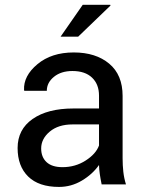

<svg xmlns="http://www.w3.org/2000/svg" viewBox="-20 -752 590 783"><path d="M394.5 0Q389.6 -23.9 387 -42.2Q384.3 -60.5 383.8 -79.1Q356.9 -41 313.7 -15.4Q270.5 10.3 220.7 10.3Q138.2 10.3 95 -32Q51.8 -74.2 51.8 -148.4Q51.8 -224.1 113 -266.8Q174.3 -309.6 279.3 -309.6H383.8V-361.8Q383.8 -408.2 355.5 -435.3Q327.1 -462.4 275.4 -462.4Q229 -462.4 200 -438.7Q170.9 -415 170.9 -381.8H79.1L78.1 -384.8Q75.2 -442.4 132.6 -490.2Q189.9 -538.1 280.8 -538.1Q370.6 -538.1 425.3 -492.4Q480 -446.8 480 -360.8V-106.4Q480 -78.1 482.9 -51.8Q485.8 -25.4 493.7 0ZM234.9 -70.3Q287.1 -70.3 329.1 -97.2Q371.1 -124 383.8 -158.7V-244.6H275.9Q217.8 -244.6 182.9 -215.3Q147.9 -186 147.9 -146.5Q147.9 -111.3 169.9 -90.8Q191.9 -70.3 234.9 -70.3ZM317.4 -732.4H429.7L430.7 -729.5L298.8 -602.5H227.1Z"/></svg>

Font: GeogebraSans
Style: Regular
Weight: 400
Designer: Google
Version: Version 1.100140; 2013